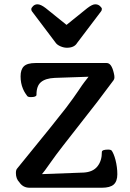

<svg xmlns="http://www.w3.org/2000/svg" viewBox="-20 -882 613 902"><path d="M54.7 0ZM458.5 -168.5Q459.5 -179.2 487.8 -179.2Q501 -179.2 504.9 -174.1Q508.8 -168.9 513.7 -157.5Q518.6 -146 522.5 -130.9Q531.2 -96.7 531.2 -63.5Q531.2 -30.3 514.2 -15.1Q497.1 0 458.5 0H119.1Q87.9 0 70.8 -25.9Q54.7 -42 54.7 -69.3Q54.7 -84.5 61 -90.8Q251.5 -324.2 289.6 -374.5Q327.6 -424.8 347.7 -455.1Q367.7 -485.4 377 -497.1L396 -521.5L237.3 -516.1Q193.8 -514.2 172.4 -496.1Q150.9 -478 151.4 -436Q150.4 -425.8 125 -425.8Q111.8 -425.8 107.9 -430.9Q104 -436 98.4 -444.6Q92.8 -453.1 87.9 -464.8Q76.7 -491.2 76.7 -523.4Q76.7 -555.7 92.5 -570.8Q108.4 -585.9 147 -585.9H481.4Q503.9 -585.9 514.6 -539.1Q517.6 -527.3 517.6 -519Q517.6 -510.7 513.7 -505.4L437 -403.3L278.3 -200.2Q239.3 -149.9 219 -120.6Q198.7 -91.3 191.4 -82L177.2 -64L372.6 -71.3Q416.5 -73.7 437.7 -100.3Q459 -127 458.5 -168.5ZM129.9 -829.1Q127 -833 127 -839.1Q127 -845.2 135.5 -853.5Q144 -861.8 156.2 -861.8Q171.4 -861.8 194.8 -843.8L292.5 -765.1L390.1 -843.8Q413.6 -861.8 427.2 -861.8Q440.9 -861.8 449.7 -853.5Q458.5 -845.2 458.5 -840.8Q458.5 -832.5 455.1 -829.1L342.3 -680.2Q329.1 -657.7 294.4 -657.7Q279.8 -657.7 264.4 -664.3Q249 -670.9 242.2 -680.2Z"/></svg>

Font: Quando
Style: Regular
Weight: 400
Version: Version 1.002